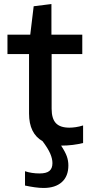

<svg xmlns="http://www.w3.org/2000/svg" viewBox="-20 -712 453 952"><path d="M196 220Q176 220 151.5 216.5Q127 213 104 208V137Q137 148 176 148Q210 148 225 135.5Q240 123 240 97Q240 75 229 49.5Q218 24 191 -12Q124 -50 124 -149V-444H17V-540H130L147 -681L235 -692V-540H388V-444H236V-173Q236 -124 257 -101.5Q278 -79 324 -79Q338 -79 355.5 -81.5Q373 -84 392 -90V-3Q369 3 341 6.5Q313 10 283 10Q304 42 311.5 63.5Q319 85 319 108Q319 162 286.5 191Q254 220 196 220Z"/></svg>

Font: EncodeSans
Style: Medium
Weight: 500
Designer: Pablo Impallari, Andres Torresi
Foundry: Pablo Impallari, Andres Torresi
Version: Version 1.000; ttfautohint (v1.4.1)